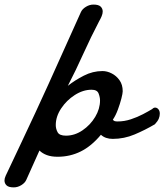

<svg xmlns="http://www.w3.org/2000/svg" viewBox="-66 -666 719 839"><path d="M-5.9 152.8Q-28.3 152.8 -37.4 144Q-46.4 135.3 -46.4 122.6Q-46.4 113.3 -41 101.6L-30.8 80.1Q-5.4 26.4 25.6 -39.3Q56.6 -105 87.9 -172.1Q119.1 -239.3 145 -296.4L287.6 -613.3Q293.5 -626.5 309.3 -636.2Q325.2 -646 342.3 -646Q364.7 -646 373.8 -637.2Q382.8 -628.4 382.8 -615.7Q382.8 -606 377.9 -594.5Q373 -583 367.2 -573.2Q349.1 -538.6 332 -503.4Q314.9 -468.3 298.8 -432.6Q282.7 -397 265.6 -361.3Q248.5 -325.7 230.5 -291Q261.2 -315.4 300.3 -335.4Q339.4 -355.5 381.8 -355.5Q401.9 -355.5 422.1 -345.2Q442.4 -335 456.3 -315.4Q470.2 -295.9 470.2 -267.1Q470.2 -258.3 464.4 -235.4Q458.5 -212.4 449 -186.8Q439.5 -161.1 427.2 -143.1Q430.7 -137.7 436 -136.5Q441.4 -135.3 448.2 -135.3Q477.5 -135.3 506.1 -144.8Q534.7 -154.3 558.8 -167Q583 -179.7 599.1 -189.5Q605 -195.8 611.8 -195.8Q620.1 -195.8 626.2 -188.5Q632.3 -181.2 632.3 -169.4Q632.3 -158.2 627.7 -147.2Q623 -136.2 610.8 -123Q567.9 -97.7 522 -78.4Q476.1 -59.1 426.8 -59.1Q394.5 -59.1 375 -77.1Q333.5 -27.3 286.9 -4.2Q240.2 19 186 19Q158.2 19 138.7 11.7Q119.1 4.4 106.4 -8.3L48.8 120.1Q43 133.3 27.1 143.1Q11.2 152.8 -5.9 152.8ZM222.2 -73.2Q260.3 -73.2 294.4 -96.4Q328.6 -119.6 349.9 -155Q371.1 -190.4 371.1 -227.1Q371.1 -241.7 364.7 -257.8Q358.4 -273.9 334 -273.9Q296.9 -273.9 260.7 -250.7Q224.6 -227.5 201.2 -192.1Q177.7 -156.7 177.7 -119.6Q177.7 -103 185.8 -88.1Q193.8 -73.2 222.2 -73.2Z"/></svg>

Font: Damion
Style: Regular
Weight: 400
Designer: Vernon Adams
Foundry: Vernon Adams
Version: Version 1.100; ttfautohint (v1.8.4.7-5d5b)